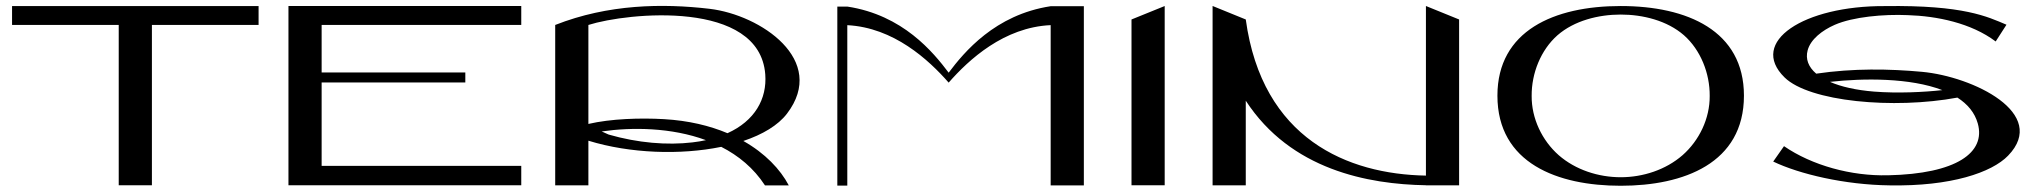

<svg xmlns="http://www.w3.org/2000/svg" viewBox="-20 -615 6763 637"><path d="M20 -594.9V-532.2H373.9V-0.3H484V-532.2H837.9V-594.9Z M1709.4 -532.2V-595H937V-0.3H1709.4V-64.6H1047.1V-341.4H1523.8V-374.5H1047.1V-532.2Z M2446.2 -147.3C2509.9 -168.6 2561.3 -199.1 2591 -238C2726.4 -415.3 2503.8 -565.8 2333.9 -585.8C2179.1 -603.9 1998.1 -601.6 1822 -532.2V-0.2H1932.1V-148.2C2070.4 -105.6 2237.9 -100.1 2372.9 -127.8C2429.9 -98.8 2480.5 -57.4 2517.9 0H2596.9C2568.9 -53.1 2518.6 -106.4 2446.2 -147.3ZM2277.2 -142.6C2193.5 -132.7 2096.3 -140.6 1999.2 -168.6C1999.7 -168.5 1990.6 -172.3 1976.2 -178.9C2076.7 -193.4 2207.5 -192.3 2322.1 -150C2307.9 -146.9 2292.9 -144.4 2277.2 -142.6ZM2183 -219.7C2104.5 -224.3 2006 -221.1 1932.1 -203.8V-532.2C2062.3 -573.5 2499.7 -617 2518.9 -368.5C2525.2 -286.5 2483.8 -213.8 2393.6 -173.1C2334.7 -197.9 2264.5 -215 2183 -219.7Z M3465.8 -594.4C3281.2 -566.3 3178.6 -441.8 3127.4 -373.9C3076.1 -441.8 2975.7 -565.2 2791.1 -593.2H2758V0.7H2791.1V-531.5C2944.8 -523.6 3060.6 -417.1 3127.4 -340.9C3194.5 -417.5 3311 -524.6 3465.8 -531.6V0.2H3575.9V-594.4Z M3734 -550.4V-0.3H3844.1V-595Z M4710.8 -595.1V-32.4C4452.1 -36.9 4167.5 -153.2 4113.1 -550.4L4003 -595.2C4003 -595.1 4003 -595.1 4003 -595.1L4003 -595.1V-0.2H4113.1V-280.9C4262.5 -51.4 4519.2 -3.6 4710.8 -0.4V-0.2H4820.9V-550.4Z M5357 -595C5357 -595 5357 -595 5357 -595C5356.9 -595 5356.9 -595 5356.9 -595C5136.3 -595 4948 -513.3 4948 -297.6C4948 -72.9 5148.3 1.3 5356.9 1.3C5356.9 1.3 5356.9 1.3 5357 1.3C5357 1.3 5357 1.3 5357 1.3C5565.6 1.3 5765.9 -72.9 5765.9 -297.6C5765.9 -513.3 5577.7 -595 5357 -595ZM5562.3 -100.2C5506.4 -51.4 5430.6 -27 5357 -27C5283.4 -27 5207.4 -51.3 5151.5 -100C5096.2 -148.7 5061 -222 5061.6 -296.8C5061 -371.7 5091.9 -449.2 5147.2 -498C5203.1 -546.7 5283.3 -566.7 5357 -566.7C5430.6 -566.7 5510.9 -546.8 5566.8 -498.1C5622.1 -449.4 5652.9 -371.7 5652.3 -296.8C5652.9 -222 5617.6 -148.9 5562.3 -100.2Z M6356.8 -376.7C6249 -386.7 6128.4 -388.8 6005.7 -370.6C5979.9 -392.6 5969.4 -419.1 5977.3 -448.3C5987.1 -484.6 6025.6 -514.4 6067 -532.6C6127.7 -559.2 6229.5 -568.3 6309.2 -564.8C6406.1 -561.7 6519.4 -538.9 6601.1 -477.4L6636.9 -533C6573.8 -559.6 6495.9 -598.5 6233.5 -594.8C5964.6 -596.3 5779.9 -476.2 5900.8 -358C5982.7 -277.8 6261.8 -251.8 6474.1 -291.2C6507.4 -269.9 6531.6 -241.7 6541.8 -205.1C6568.4 -109.3 6472.1 -38.2 6243.3 -33.4L6243.2 -33.5C6122.3 -30.4 5991.8 -66.1 5898.8 -130.1L5863 -79C5949.8 -37.4 6100.3 -1.8 6249 0C6452.9 3.7 6588.1 -42.6 6642.3 -98.6C6777.7 -238.6 6526.7 -360.9 6356.8 -376.7ZM6197.6 -311.1C6138 -315.9 6088.4 -327.2 6051.3 -343.4C6163 -356 6317.4 -357 6424.1 -316C6363.5 -309.3 6276.1 -304.9 6197.6 -311.1Z"/></svg>

Font: Novoposelensky
Style: Regular
Weight: 400
Designer: Sasha Pavljenko
Version: Version 1.002;Fontself Maker 3.5.4